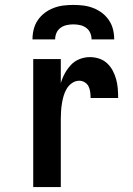

<svg xmlns="http://www.w3.org/2000/svg" viewBox="-20 -760 540 780"><path d="M115 0V-520H227V-422Q233 -443 243.5 -462Q254 -481 268.5 -496.5Q283 -512 303.5 -520Q324 -528 345 -528Q364 -528 382.5 -522Q401 -516 415 -503Q429 -490 438 -473Q447 -456 452 -437.5Q457 -419 458.5 -400Q460 -381 460 -362H348Q348 -374 346.5 -386Q345 -398 340 -408.5Q335 -419 324.5 -425.5Q314 -432 302 -432Q286 -432 272.5 -422.5Q259 -413 251 -399.5Q243 -386 238.5 -370.5Q234 -355 231.5 -339Q229 -323 228 -307.5Q227 -292 227 -276V0ZM112 -600Q112 -621 117 -641Q122 -661 133.5 -678Q145 -695 161.5 -707.5Q178 -720 197.5 -727.5Q217 -735 237 -737.5Q257 -740 278 -740Q299 -740 319 -737.5Q339 -735 358.5 -727.5Q378 -720 394.5 -707.5Q411 -695 422.5 -678Q434 -661 439 -641Q444 -621 444 -600H352Q352 -614 346.5 -626.5Q341 -639 330 -647Q319 -655 305.5 -658Q292 -661 278 -661Q264 -661 250.5 -658Q237 -655 226 -647Q215 -639 209.5 -626.5Q204 -614 204 -600Z"/></svg>

Font: Zed Mono
Style: Bold
Weight: 700
Monospace: yes
Designer: Belleve Invis
Foundry: Belleve Invis
Version: Version 1.0.0; ttfautohint (v1.8.4)